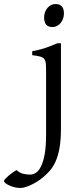

<svg xmlns="http://www.w3.org/2000/svg" viewBox="-127 -682 406 946"><path d="M173.3 -48.3Q173.3 7.8 166.3 47.1Q159.2 86.4 146.7 114Q134.3 141.6 117.2 160.6Q100.1 179.7 80.6 195.3Q67.4 205.6 52.7 214.6Q38.1 223.6 23.4 230.2Q8.8 236.8 -4.2 240.5Q-17.1 244.1 -26.4 244.1Q-41.5 244.1 -55.9 240.5Q-70.3 236.8 -81.8 231.4Q-93.3 226.1 -100.3 220.2Q-107.4 214.4 -107.4 210.4Q-107.4 206.1 -100.3 198.5Q-93.3 190.9 -83.5 182.6Q-73.7 174.3 -63.2 167Q-52.7 159.7 -45.4 156.2Q-29.8 169.9 -13.2 174.1Q3.4 178.2 22 178.2Q36.1 178.2 50 169.2Q64 160.2 75.2 137.7Q86.4 115.2 93.3 76.7Q100.1 38.1 100.1 -21V-327.1Q100.1 -352.1 98.9 -367.2Q97.7 -382.3 91.3 -390.9Q85 -399.4 71 -403.3Q57.1 -407.2 31.7 -410.2V-429.7Q52.2 -433.1 68.1 -437.5Q84 -441.9 98.4 -446.5Q112.8 -451.2 126.2 -456.8Q139.6 -462.4 155.3 -468.8H173.3ZM188 -615.7Q188 -602.1 183.6 -589.8Q179.2 -577.6 171.6 -568.6Q164.1 -559.6 153.8 -554.2Q143.6 -548.8 131.8 -548.8Q109.9 -548.8 100.1 -561Q90.3 -573.2 90.3 -595.7Q90.3 -609.4 94.7 -621.6Q99.1 -633.8 106.7 -642.8Q114.3 -651.9 124.5 -657Q134.8 -662.1 146.5 -662.1Q188 -662.1 188 -615.7Z"/></svg>

Font: Gentium Plus Cyr
Style: Regular
Weight: 400
Designer: J. Victor Gaultney, Annie Olsen, Iska Routamaa, Becca Hirsbrunner
Foundry: SIL International
Version: Version 5.000